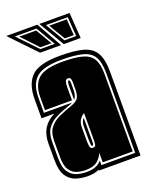

<svg xmlns="http://www.w3.org/2000/svg" viewBox="-136 -728 620 801"><g transform="rotate(-20 174.5 -327.0)"><path d="M114 6Q90 6 64.5 -1Q39 -8 22 -32Q5 -56 5 -107V-179Q5 -255 71 -287H14V-372Q14 -439 48 -472.5Q82 -506 175 -506Q239 -506 277 -495.5Q315 -485 332 -456Q349 -427 349 -372V0H165V-4Q144 6 114 6ZM114 -12Q140 -12 156 -19Q172 -26 182 -38V-18H332V-372Q332 -421 317 -445.5Q302 -470 267.5 -479Q233 -488 175 -488Q93 -488 62 -459.5Q31 -431 31 -372V-305H155Q149 -301 138.5 -297.5Q128 -294 115 -289Q96 -282 74 -270.5Q52 -259 37 -238Q22 -217 22 -179V-107Q22 -65 36.5 -44.5Q51 -24 72 -18Q93 -12 114 -12ZM114 -21Q95 -21 76 -26.5Q57 -32 44 -50.5Q31 -69 31 -107V-179Q31 -217 47.5 -238Q64 -259 91 -271Q118 -283 147 -293Q173 -302 180.5 -315Q188 -328 188 -354V-382Q188 -393 185.5 -399.5Q183 -406 174 -406Q165 -406 162 -397Q159 -388 159 -371V-314H39V-372Q39 -425 68 -452Q97 -479 175 -479Q230 -479 262.5 -470.5Q295 -462 309.5 -439Q324 -416 324 -372V-27H191V-71Q186 -54 168.5 -37.5Q151 -21 114 -21ZM168 -313V-371Q168 -397 174 -397Q180 -397 180 -382V-354Q180 -325 168 -313ZM174 -98Q186 -98 187 -110Q188 -116 188 -123.5Q188 -131 188 -141V-247Q175 -239 167 -226.5Q159 -214 159 -193V-135Q159 -120 161 -109Q163 -98 174 -98ZM174 -107Q169 -107 169 -116L168 -135V-193Q168 -216 180 -229V-117Q180 -107 174 -107ZM102 -546 -7 -660H131L195 -546ZM207 -546 140 -660H274L282 -546ZM108 -560H172L122 -646H26ZM215 -560H267L261 -646H164ZM111 -567 43 -639H118L160 -567ZM219 -567 176 -639H254L259 -567Z"/></g></svg>

Font: Alumni Sans Collegiate One
Style: Regular
Weight: 400
Designer: Robert E. Leuschke
Foundry: Robert E. Leuschke
Version: Version 1.100